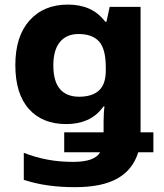

<svg xmlns="http://www.w3.org/2000/svg" viewBox="-20 -564 700 819"><path d="M269.5 -544.4Q320.8 -544.4 360.1 -527.1Q399.4 -509.8 429.2 -471.2H434.1L447.8 -534.7H579.6V0.5H634.3V85.4H569.8Q546.9 159.7 481.4 197Q416 234.4 299.3 234.4Q238.8 234.4 184.6 226.8Q130.4 219.2 81.5 203.1V87.9Q131.8 107.4 182.6 116.9Q233.4 126.5 292.5 126.5Q384.3 126.5 407.2 85.4H253.9V0.5H421.9V-46.9Q421.9 -61 422.9 -79.8Q423.8 -98.6 425.8 -109.9H421.4Q392.6 -69.8 352.5 -52.2Q312.5 -34.7 262.7 -34.7Q160.6 -34.7 103 -99.4Q45.4 -164.1 45.4 -286.1Q45.4 -409.2 106 -476.8Q166.5 -544.4 269.5 -544.4ZM314.9 -418.9Q263.7 -418.9 235.6 -384.8Q207.5 -350.6 207.5 -285.6Q207.5 -216.8 235.8 -184.1Q264.2 -151.4 317.4 -151.4Q373 -151.4 402.1 -178Q431.2 -204.6 431.2 -262.2V-277.3Q431.2 -356 402.1 -387.5Q373 -418.9 314.9 -418.9Z"/></svg>

Font: Lunasima
Style: Bold
Weight: 700
Designer: The DocRepair Project, Monotype Design Team
Foundry: Google
Version: Version 2.009